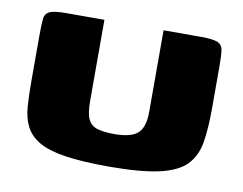

<svg xmlns="http://www.w3.org/2000/svg" viewBox="-58 -537 781 617"><g transform="rotate(10 332.5 -229.0)"><path d="M626 -239Q626 -175 618.5 -129Q611 -83 583 -54Q555 -25 495 -11.5Q435 2 330 2Q244 2 188.5 -6.5Q133 -15 102.5 -33Q72 -51 58 -78.5Q44 -106 41.5 -143Q39 -180 39 -227V-374Q39 -410 41 -428.5Q43 -447 58.5 -453.5Q74 -460 111 -460H236V-195Q236 -154 245.5 -135Q255 -116 276.5 -110Q298 -104 331 -104Q385 -104 407 -123.5Q429 -143 429 -194V-460H552Q590 -460 605.5 -453.5Q621 -447 623.5 -428.5Q626 -410 626 -374Z"/></g></svg>

Font: Genos Thin ExtraBold
Style: Regular
Weight: 800
Version: Version 1.010